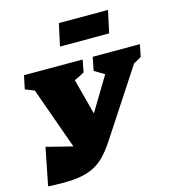

<svg xmlns="http://www.w3.org/2000/svg" viewBox="-129 -1008 1013 1120"><g transform="rotate(-15 377.5 -447.5)"><path d="M23 3 68 -224 226 -184 93 -557 38 -579 55 -660H409L395 -586Q366 -569 334 -555L391 -339L514 -543L454 -579L470 -660H755L740 -586Q716 -572 693 -560L429 -157Q394 -104 358.5 -70Q323 -36 278.5 -18.5Q234 -1 172.5 3.5Q111 8 23 3ZM301 -767 330 -901H627L598 -767Z"/></g></svg>

Font: Piazzolla Black
Style: Italic
Weight: 900
Italic angle: -11.3°
Designer: Juan Pablo del Peral
Foundry: Huerta Tipografica
Version: Version 1.330